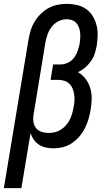

<svg xmlns="http://www.w3.org/2000/svg" viewBox="-50 -763 570 998"><path d="M-30 215 98 -556Q102 -579 109 -603Q116 -627 129 -649Q142 -671 160.5 -689.5Q179 -708 201.5 -720.5Q224 -733 248.5 -738Q273 -743 297 -743Q297 -743 297 -743Q297 -743 297 -743Q324 -743 350 -737Q376 -731 397 -716.5Q418 -702 431.5 -680Q445 -658 451.5 -633Q458 -608 457.5 -581Q457 -554 453 -526Q449 -505 442.5 -484.5Q436 -464 423 -445.5Q410 -427 392.5 -412Q375 -397 355 -388Q378 -375 394.5 -353.5Q411 -332 419 -305.5Q427 -279 426.5 -250Q426 -221 421 -192Q417 -168 410 -144Q403 -120 391.5 -97Q380 -74 362.5 -53.5Q345 -33 323 -18.5Q301 -4 276.5 2Q252 8 227 8Q207 8 187 3.5Q167 -1 151.5 -11.5Q136 -22 125 -38Q114 -54 109 -72L61 215ZM203 -72Q220 -72 236.5 -76Q253 -80 268 -90Q283 -100 294.5 -113.5Q306 -127 313.5 -142.5Q321 -158 325.5 -174.5Q330 -191 333 -207Q336 -224 337 -240.5Q338 -257 335.5 -273Q333 -289 327 -303.5Q321 -318 309.5 -328.5Q298 -339 283 -343.5Q268 -348 251 -348H213L226 -428H265Q284 -428 303 -437Q322 -446 334.5 -462.5Q347 -479 353.5 -498Q360 -517 364 -536Q366 -551 367 -565.5Q368 -580 366.5 -594Q365 -608 360 -621Q355 -634 346 -644Q337 -654 323.5 -658.5Q310 -663 296 -663Q275 -663 254 -652.5Q233 -642 219 -624Q205 -606 197.5 -585Q190 -564 186 -542L124 -165Q121 -146 124 -128Q127 -110 138 -96.5Q149 -83 166.5 -77.5Q184 -72 203 -72Z"/></svg>

Font: Iosevka SS04 Medium Oblique
Style: Regular
Weight: 500
Italic angle: -9°
Monospace: yes
Designer: Belleve Invis
Foundry: Belleve Invis
Version: Version 19.0.0; ttfautohint (v1.8.4)